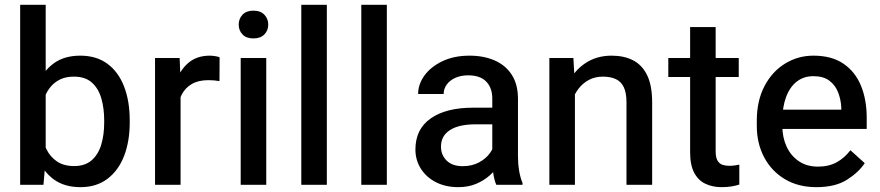

<svg xmlns="http://www.w3.org/2000/svg" viewBox="-20 -770 3665 800"><path d="M315.4 9.8Q248.5 9.8 204.6 -22.2Q160.6 -54.2 136.2 -111.3Q111.8 -168.5 103.5 -244.1V-283.2Q111.8 -360.4 136.2 -417.5Q160.6 -474.6 204.3 -506.3Q248 -538.1 314.5 -538.1Q381.8 -538.1 427.7 -504.2Q473.6 -470.2 497.1 -409.4Q520.5 -348.6 520.5 -269V-258.8Q520.5 -181.2 497.1 -120.4Q473.6 -59.6 427.7 -24.9Q381.8 9.8 315.4 9.8ZM64 0V-750H170.4V-108.4L161.1 0ZM288.6 -78.1Q334.5 -78.1 362.1 -102.3Q389.6 -126.5 401.9 -167.5Q414.1 -208.5 414.1 -258.8V-269Q414.1 -318.4 402.3 -359.6Q390.6 -400.9 363 -425.8Q335.4 -450.7 287.6 -450.7Q255.4 -450.7 231.9 -439.7Q208.5 -428.7 192.1 -409.7Q175.8 -390.6 166.3 -365.7Q156.7 -340.8 152.3 -313.5V-213.4Q158.7 -177.7 174.3 -146.7Q189.9 -115.7 218 -96.9Q246.1 -78.1 288.6 -78.1Z M732.4 0H626V-528.3H728.5L732.4 -435.1ZM894.5 -432.1Q882.8 -434.1 871.6 -435.1Q860.4 -436 848.1 -436Q807.1 -436 779.5 -420.2Q752 -404.3 737.3 -376.2Q722.7 -348.1 719.7 -310.5L692.9 -303.2Q692.9 -368.7 710.2 -421.9Q727.5 -475.1 763.2 -506.6Q798.8 -538.1 854 -538.1Q863.8 -538.1 876.5 -536.1Q889.2 -534.2 895 -531.2Z M1035.6 -725.6Q1065.4 -725.6 1081.5 -708.7Q1097.7 -691.9 1097.7 -667.5Q1097.7 -643.1 1081.5 -626.5Q1065.4 -609.9 1035.6 -609.9Q1006.3 -609.9 990.5 -626.5Q974.6 -643.1 974.6 -667.5Q974.6 -691.9 990.5 -708.7Q1006.3 -725.6 1035.6 -725.6ZM1089.4 0H982.9V-528.3H1089.4Z M1341.8 0H1235.4V-750H1341.8Z M1591.8 0H1485.4V-750H1591.8Z M2031.2 -359.4Q2031.2 -403.8 2006.1 -429.9Q1981 -456.1 1930.7 -456.1Q1899.9 -456.1 1877 -445.6Q1854 -435.1 1841.3 -417.5Q1828.6 -399.9 1828.6 -378.4H1722.2Q1722.2 -418.9 1748.5 -455.3Q1774.9 -491.7 1823.2 -514.9Q1871.6 -538.1 1936.5 -538.1Q1995.1 -538.1 2040.8 -518.3Q2086.4 -498.5 2112.3 -458.5Q2138.2 -418.5 2138.2 -358.4V-119.1Q2138.2 -87.4 2143.1 -58.3Q2147.9 -29.3 2157.2 -7.8V0H2047.9Q2040 -17.6 2035.6 -45.7Q2031.2 -73.7 2031.2 -99.6ZM2047.9 -252H1962.4Q1891.6 -252 1854.5 -227.8Q1817.4 -203.6 1817.4 -159.2Q1817.4 -124.5 1840.8 -101.1Q1864.3 -77.6 1908.2 -77.6Q1946.8 -77.6 1976.1 -93.5Q2005.4 -109.4 2022 -132.8Q2038.6 -156.2 2039.6 -177.7L2078.6 -128.9Q2073.7 -108.4 2059.3 -84.7Q2044.9 -61 2021 -39.6Q1997.1 -18.1 1964.4 -4.2Q1931.6 9.8 1889.6 9.8Q1836.9 9.8 1796.6 -10.7Q1756.3 -31.2 1733.6 -67.1Q1710.9 -103 1710.9 -147Q1710.9 -231.9 1774.7 -276.6Q1838.4 -321.3 1950.7 -321.3H2047.9Z M2375.5 0H2269V-528.3H2369.1L2375.5 -415.5ZM2315.4 -284.7Q2316.4 -358.9 2343 -416Q2369.6 -473.1 2417.2 -505.6Q2464.8 -538.1 2528.3 -538.1Q2580.1 -538.1 2617.7 -518.8Q2655.3 -499.5 2676.3 -456.8Q2697.3 -414.1 2697.3 -343.3V0H2590.3V-344.2Q2590.3 -383.3 2579.1 -406.7Q2567.9 -430.2 2545.9 -440.4Q2523.9 -450.7 2491.7 -450.7Q2460 -450.7 2434.6 -437.5Q2409.2 -424.3 2391.1 -401.1Q2373 -377.9 2363.5 -347.9Q2354 -317.9 2354 -283.7Z M3058.1 -449.2H2764.6V-528.3H3058.1ZM2961.9 -657.2V-140.1Q2961.9 -114.3 2969.5 -101.1Q2977.1 -87.9 2990 -83.5Q3002.9 -79.1 3018.6 -79.1Q3030.3 -79.1 3042.2 -80.8Q3054.2 -82.5 3060.5 -84V-1Q3047.4 3.4 3029.3 6.6Q3011.2 9.8 2986.3 9.8Q2949.2 9.8 2919.4 -4.2Q2889.6 -18.1 2872.6 -50Q2855.5 -82 2855.5 -135.7V-657.2Z M3381.8 9.8Q3305.7 9.8 3250 -23.7Q3194.3 -57.1 3163.8 -115Q3133.3 -172.9 3133.3 -245.6V-266.1Q3133.3 -350.1 3165.3 -411.1Q3197.3 -472.2 3251.2 -505.1Q3305.2 -538.1 3369.1 -538.1Q3445.3 -538.1 3494.4 -504.6Q3543.5 -471.2 3567.4 -412.8Q3591.3 -354.5 3591.3 -279.3V-232.9H3189.5V-313H3485.4V-321.3Q3483.9 -354.5 3472.4 -384.5Q3460.9 -414.6 3436 -433.6Q3411.1 -452.6 3368.7 -452.6Q3329.1 -452.6 3300 -430.2Q3271 -407.7 3255.4 -366Q3239.7 -324.2 3239.7 -266.1V-245.6Q3239.7 -198.2 3257.3 -159.7Q3274.9 -121.1 3308.3 -98.4Q3341.8 -75.7 3388.2 -75.7Q3433.1 -75.7 3466.1 -93.8Q3499 -111.8 3523.4 -144L3583 -90.3Q3558.1 -52.2 3509.3 -21.2Q3460.4 9.8 3381.8 9.8Z"/></svg>

Font: Heebo Medium
Style: Regular
Weight: 500
Designer: Oded Ezer
Foundry: Ezer Type House
Version: Version 3.100